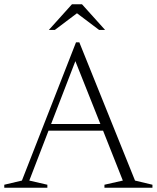

<svg xmlns="http://www.w3.org/2000/svg" viewBox="-25 -878 733 898"><path d="M606.5 -33.5 688 -14V0H463.5V-14L549.5 -33.5L457 -267H202L112 -33.5L196.5 -14V0H-5V-14L77.5 -33.5L330.5 -680H346ZM214 -298H444.5L327.5 -592ZM438.5 -738 335 -816 231.5 -738H203.5L311.5 -858H358.5L466.5 -738Z"/></svg>

Font: Newsreader Text Light
Style: Regular
Weight: 300
Designer: Hugues Gentile
Foundry: Production Type
Version: Version 1.001